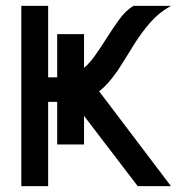

<svg xmlns="http://www.w3.org/2000/svg" viewBox="-20 -638 640 658"><path d="M268 -143H176V-521H268ZM75 -289V-373H185Q223 -373 251.5 -392.5Q280 -412 302 -442.5Q324 -473 345 -506.5Q366 -540 388 -570.5Q410 -601 437 -618H566Q525 -595 496 -562Q467 -529 443.5 -492Q420 -455 398 -419Q376 -383 350 -353.5Q324 -324 290.5 -306.5Q257 -289 211 -289ZM53 0V-618H145V0ZM452 0 193 -339 291 -363 566 0Z"/></svg>

Font: Victor Mono SemiBold
Style: Regular
Weight: 600
Monospace: yes
Designer: Rune Bjørnerås
Version: Version 1.561;gftools[0.9.30]